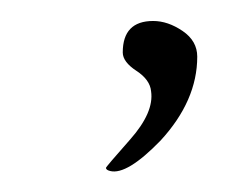

<svg xmlns="http://www.w3.org/2000/svg" viewBox="-20 -83 234 183"><path d="M85 80Q81 79 81 77Q81 76 104 50Q127 24 124 4Q123 -7 110 -15.5Q97 -24 97 -33Q97 -63 126 -63Q140 -63 154 -53.5Q168 -44 168 -29Q168 13 133 51Q101 84 85 80Z"/></svg>

Font: Alex Brush
Style: Regular
Weight: 400
Designer: Robert E. Leuschke
Foundry: Robert E. Leuschke
Version: Version 1.111; ttfautohint (v1.8.4.7-5d5b)